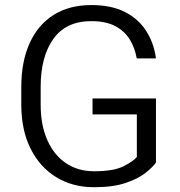

<svg xmlns="http://www.w3.org/2000/svg" viewBox="-20 -741 723 770"><path d="M605.5 -346.2V-89.4Q592.8 -70.8 563.5 -47.6Q534.2 -24.4 483.9 -7.3Q433.6 9.8 356.4 9.8Q271.5 9.8 205.8 -30.3Q140.1 -70.3 102.8 -144.5Q65.4 -218.8 65.4 -321.8V-392.1Q65.4 -494.1 98.9 -567.9Q132.3 -641.6 195.1 -681.2Q257.8 -720.7 346.2 -720.7Q426.8 -720.7 481.2 -692.9Q535.6 -665 566.4 -616.7Q597.2 -568.4 605.5 -506.8H528.3Q521.5 -547.4 501.2 -581.3Q481 -615.2 443.4 -635.7Q405.8 -656.2 346.2 -656.2Q244.6 -656.2 193.8 -584.7Q143.1 -513.2 143.1 -393.1V-321.8Q143.1 -239.3 169.7 -179.2Q196.3 -119.1 244.4 -86.7Q292.5 -54.2 356.9 -54.2Q435.5 -54.2 474.9 -74Q514.2 -93.8 528.8 -111.3V-282.2H351.1V-346.2Z"/></svg>

Font: Vazirmatn UI FD Light
Style: Regular
Weight: 300
Designer: Saber Rastikerdar
Foundry: Saber Rastikerdar
Version: Version 33.003